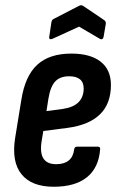

<svg xmlns="http://www.w3.org/2000/svg" viewBox="-20 -704 453 732"><path d="M184.9 8Q100.4 8 61.9 -39.8Q23.5 -87.5 37.7 -177.9L61.3 -323.2Q75.7 -414.6 122.1 -457.2Q168.6 -499.7 252.1 -499.7Q324.2 -499.7 363.6 -469Q402.9 -438.2 402.9 -380.2Q402.9 -308.9 361.3 -268.2Q319.7 -227.5 237.8 -216.5L145.1 -204.5L138.3 -163.2Q131.9 -120.1 146.1 -99Q160.2 -78 194.3 -78Q224.3 -78 241.9 -92.1Q259.4 -106.2 262.6 -133.9Q264 -144.9 274 -144.9H352.1Q363.7 -144.9 361.7 -133.9Q356.1 -63.8 311 -27.9Q266 8 184.9 8ZM157.1 -280.5 219.7 -288.7Q260.2 -294.8 279.6 -314.6Q299 -334.4 299 -366.5Q299 -390.1 284.9 -401.6Q270.8 -413.2 243.9 -413.2Q208.8 -413.2 190.5 -393.4Q172.1 -373.7 164.7 -328.4ZM179.5 -555.8Q173.7 -553.4 170.2 -555.3Q166.6 -557.2 167.6 -562.8L175.9 -618.7Q177.3 -624.9 179.1 -627.4Q180.9 -630 185.7 -632.4L282.1 -682.2Q290.2 -685.6 296 -682.2L374.8 -629Q384.8 -623.2 383.4 -613.3L375 -564Q374 -557.8 370.1 -555.4Q366.2 -553 361 -555.8L281.5 -602.4Z"/></svg>

Font: Sofia Sans Condensed
Style: Italic
Weight: 400
Italic angle: -9°
Designer: Botio Nikoltchev, Ani Petrova
Foundry: lettersoup
Version: Version 4.101